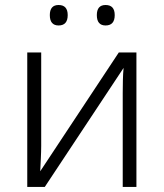

<svg xmlns="http://www.w3.org/2000/svg" viewBox="-20 -740 649 760"><path d="M177.2 -680.2C177.2 -652.8 189 -639.2 211.9 -639.2C235.8 -639.2 248 -652.8 248 -680.2C248 -707 235.8 -720.2 211.9 -720.2C189 -720.2 177.2 -707 177.2 -680.2ZM363.3 -680.2C363.3 -652.8 375 -639.2 397.9 -639.2C421.9 -639.2 434.1 -652.8 434.1 -680.2C434.1 -707 421.9 -720.2 397.9 -720.2C375 -720.2 363.3 -707 363.3 -680.2ZM143.1 -532.2H87.9V0H157.2L469.2 -471.2C466.3 -444.8 465.8 -398.4 465.8 -371.1V0H520V-532.2H450.2L139.2 -62C140.6 -91.3 143.1 -132.8 143.1 -162.1Z"/></svg>

Font: Noto Reveo Sans
Style: Regular
Weight: 300
Designer: Monotype Design Team
Foundry: Monotype Imaging Inc.
Version: Version 2.007